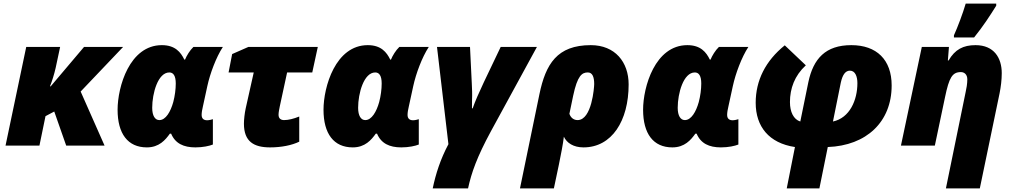

<svg xmlns="http://www.w3.org/2000/svg" viewBox="-20 -816 5680 1076"><path d="M11 0H201L235 -165L284 -191L351 0H566L432 -303L670 -553H451L264 -332H260C271 -359 284 -400 292 -436L317 -553H127Z M803 10C872 10 907 -32 932 -67H939C962 -12 1009 10 1075 10C1117 10 1153 2 1173 -6V-148C1167 -146 1152 -142 1141 -142C1122 -142 1110 -151 1110 -172C1110 -185 1113 -203 1117 -219L1142 -334C1157 -403 1191 -495 1229 -553H1064C1044 -534 1026 -504 1017 -482H1013C993 -523 962 -563 887 -563C706 -563 639 -329 639 -201C639 -67 696 10 803 10ZM873 -143C849 -143 833 -167 833 -212C833 -293 865 -410 929 -410C951 -410 965 -392 965 -348C965 -316 960 -278 951 -244C936 -190 909 -143 873 -143Z M1494 10C1557 10 1616 -2 1657 -22V-163C1625 -150 1596 -143 1572 -143C1555 -143 1541 -151 1541 -173C1541 -186 1545 -205 1548 -220L1589 -410H1730L1761 -553H1372L1281 -513L1261 -410H1402L1357 -209C1351 -182 1347 -145 1347 -123C1347 -22 1403 10 1494 10Z M1957 10C2026 10 2061 -32 2086 -67H2093C2116 -12 2163 10 2229 10C2271 10 2307 2 2327 -6V-148C2321 -146 2306 -142 2295 -142C2276 -142 2264 -151 2264 -172C2264 -185 2267 -203 2271 -219L2296 -334C2311 -403 2345 -495 2383 -553H2218C2198 -534 2180 -504 2171 -482H2167C2147 -523 2116 -563 2041 -563C1860 -563 1793 -329 1793 -201C1793 -67 1850 10 1957 10ZM2027 -143C2003 -143 1987 -167 1987 -212C1987 -293 2019 -410 2083 -410C2105 -410 2119 -392 2119 -348C2119 -316 2114 -278 2105 -244C2090 -190 2063 -143 2027 -143Z M2405 240H2603C2622 152 2653 64 2731 -80L2989 -553H2786L2691 -354C2665 -299 2642 -247 2629 -209H2625C2625 -299 2628 -262 2624 -348L2614 -553H2429L2493 -8C2448 77 2422 158 2405 240Z M2894 240H3084L3112 107C3124 48 3135 -7 3140 -50C3156 -15 3194 10 3250 10C3409 10 3503 -139 3503 -343C3503 -468 3427 -563 3291 -563C3102 -563 3038 -457 3003 -288ZM3217 -143C3198 -143 3180 -153 3171 -178L3192 -279C3216 -393 3242 -410 3274 -410C3300 -410 3310 -385 3310 -345C3310 -328 3297 -143 3217 -143Z M3748 10C3817 10 3852 -32 3877 -67H3884C3907 -12 3954 10 4020 10C4062 10 4098 2 4118 -6V-148C4112 -146 4097 -142 4086 -142C4067 -142 4055 -151 4055 -172C4055 -185 4058 -203 4062 -219L4087 -334C4102 -403 4136 -495 4174 -553H4009C3989 -534 3971 -504 3962 -482H3958C3938 -523 3907 -563 3832 -563C3651 -563 3584 -329 3584 -201C3584 -67 3641 10 3748 10ZM3818 -143C3794 -143 3778 -167 3778 -212C3778 -293 3810 -410 3874 -410C3896 -410 3910 -392 3910 -348C3910 -316 3905 -278 3896 -244C3881 -190 3854 -143 3818 -143Z M4389 240H4572L4619 8C4836 0 4977 -133 4977 -337C4977 -481 4893 -563 4751 -563C4607 -563 4538 -488 4510 -355L4465 -135C4427 -147 4407 -189 4407 -244C4407 -320 4433 -392 4496 -450L4378 -562C4270 -475 4215 -365 4215 -240C4215 -107 4289 -14 4435 8ZM4648 -135 4692 -353C4702 -399 4719 -420 4743 -420C4773 -420 4785 -387 4785 -350C4785 -255 4742 -155 4648 -135Z M5326 -606H5439C5492 -672 5526 -725 5563 -784V-796H5392C5377 -744 5347 -664 5326 -618ZM5281 240H5471L5582 -294C5589 -329 5594 -369 5594 -406C5594 -491 5551 -563 5447 -563C5378 -563 5332 -539 5296 -477H5292L5298 -553H5146L5029 0H5219L5276 -271C5299 -382 5317 -412 5365 -412C5384 -412 5401 -399 5401 -371C5401 -348 5396 -318 5392 -302Z"/></svg>

Font: Noto Sans UI Black
Style: Italic
Weight: 900
Italic angle: -372°
Designer: Monotype Design Team
Foundry: Monotype Imaging Inc.
Version: Version 1.901